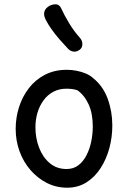

<svg xmlns="http://www.w3.org/2000/svg" viewBox="-20 -871 595 894"><path d="M291 -546Q314 -546 337 -541.5Q360 -537 380 -528.5Q400 -520 414 -507Q460 -470 481.5 -411Q503 -352 503 -287Q503 -232 489 -180.5Q475 -129 448 -87.5Q421 -46 382 -21.5Q343 3 293 3Q242 3 198.5 -19Q155 -41 122 -79Q89 -117 71 -166.5Q53 -216 53 -271Q53 -323 68.5 -372Q84 -421 114.5 -460.5Q145 -500 189.5 -523Q234 -546 291 -546ZM145 -278Q145 -228 162 -183.5Q179 -139 211.5 -111.5Q244 -84 290 -84Q322 -84 345 -101.5Q368 -119 383 -148.5Q398 -178 405 -213Q412 -248 412 -282Q412 -343 392.5 -385.5Q373 -428 340 -451Q327 -455 314.5 -456.5Q302 -458 289 -458Q255 -458 228 -443.5Q201 -429 182.5 -403.5Q164 -378 154.5 -346Q145 -314 145 -278ZM352 -640Q336 -628 320.5 -631Q305 -634 294 -647Q276 -666 256 -689Q236 -712 219.5 -735.5Q203 -759 193 -779Q183 -798 186 -813.5Q189 -829 203 -839Q217 -850 237 -851Q257 -852 267 -828Q278 -803 301 -764.5Q324 -726 352 -695Q363 -683 363.5 -666.5Q364 -650 352 -640Z"/></svg>

Font: Playpen Sans Hebrew
Style: Regular
Weight: 400
Designer: Tom Grace, Laura Meseguer, Veronika Burian, José Scaglione
Foundry: TypeTogether
Version: Version 2.000